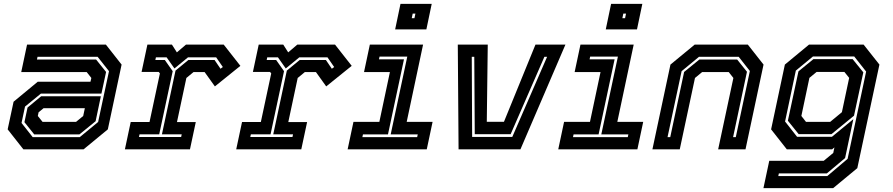

<svg xmlns="http://www.w3.org/2000/svg" viewBox="-20 -770 4604 990"><path d="M100.5 0 19.5 -103 50 -245.5 174.5 -348.5H446.5L451 -368L427 -398.5H89.5L119.5 -540H526L607 -437L536 -103L411 0ZM156.5 -77 106 -140 122 -215.5 192 -273.5H500L473 -145L389.5 -77ZM148.5 -63H391.5L486 -141L542 -403L483.5 -477H173.5L170.5 -463H475.5L527 -399L503 -287.5H191L109 -220.5L91 -136ZM199.5 -141.5H372L409 -172L417.5 -212H204.5L179 -191L175 -172Z M624 0 654 -141H751L804.5 -391.5L798.5 -399H710L740 -540H866.5L892 -500L939 -540H1133.5L1219.5 -430.5L1088 -324.5L1035 -398.5H978L941 -368L892.5 -140.5H989.5L959.5 0ZM696.5 -63.5H914L917 -77.5H815L885 -406L951 -460.5H1086.5L1117 -415.5L1129 -424.5L1094.5 -474.5H949.5L879.5 -417L839 -474.5H784L781 -460.5H830L870.5 -403L801 -77.5H699.5Z M1198 0 1228 -141H1325L1378.5 -391.5L1372.5 -399H1284L1314 -540H1440.5L1466 -500L1513 -540H1707.5L1793.5 -430.5L1662 -324.5L1609 -398.5H1552L1515 -368L1466.5 -140.5H1563.5L1533.5 0ZM1270.5 -63.5H1488L1491 -77.5H1389L1459 -406L1525 -460.5H1660.5L1691 -415.5L1703 -424.5L1668.5 -474.5H1523.5L1453.5 -417L1413 -474.5H1358L1355 -460.5H1404L1444.5 -403L1375 -77.5H1273.5Z M2017.5 -618.5 2045 -750H2206L2178.5 -618.5ZM2103 -676H2117L2122 -700H2108ZM1772.5 0 1802.5 -141.5H1936L1990.5 -398.5H1857L1887 -540H2161.5L2077 -141.5H2210.5L2180.5 0ZM1848.5 -63H2131L2134 -77H1994.5L2080 -478H1937L1934 -464H2063L1980.5 -77H1851.5Z M2344.5 0 2340.5 -540H2495L2490 -142H2578.5L2741 -540H2895.5L2663.5 0ZM2414.5 -64H2621.5L2801 -477H2787L2613 -78H2428L2425.5 -477H2412.5Z M3103.5 -618.5 3131 -750H3292L3264.5 -618.5ZM3189 -676H3203L3208 -700H3194ZM2858.5 0 2888.5 -141.5H3022L3076.5 -398.5H2943L2973 -540H3247.5L3163 -141.5H3296.5L3266.5 0ZM2934.5 -63H3217L3220 -77H3080.5L3166 -478H3023L3020 -464H3149L3066.5 -77H2937.5Z M3344 0 3437 -437 3562 -540H3836L3917 -437L3824 0H3683L3761.5 -368L3737.5 -398.5H3600.5L3563.5 -368L3485 0ZM3422 -63H3436L3507.5 -399L3586 -463H3781L3831.5 -400L3760 -63H3774L3846.5 -404L3789 -477H3584L3494.5 -403Z M3916.5 200 3946.5 59H4227.5L4276.5 18.5L4282.5 -10L4270.5 0H4037L3956 -103L4027 -437L4151.5 -540H4433L4514.5 -437L4400.5 97L4276 200ZM3993 138H4245.5L4350.5 49L4446 -401L4384.5 -479H4172L4083.5 -406L4028 -143.5L4090 -64.5H4269.5L4380 -155.5L4337.5 45L4243.5 124H3996ZM4098 -78.5 4042.5 -147.5 4097 -402 4174 -465H4376.5L4431.5 -397L4383.5 -173.5L4267.5 -78.5ZM4136 -141.5H4260.5L4321 -191.5L4358.5 -368.5L4334 -399H4190.5L4153.5 -368.5L4112 -172Z"/></svg>

Font: Tourney Thin
Style: Italic
Weight: 100
Italic angle: -12°
Designer: Tyler Finck
Foundry: Etcetera Type Co
Version: Version 1.015